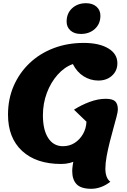

<svg xmlns="http://www.w3.org/2000/svg" viewBox="-20 -994 796 1199"><path d="M362 30Q206 30 118 -51.5Q30 -133 30 -278Q30 -376 65.5 -457.5Q101 -539 164.5 -599.5Q228 -660 314.5 -693Q401 -726 503 -726Q599 -726 656 -692Q713 -658 713 -599Q713 -552 679.5 -521.5Q646 -491 594 -491Q545 -491 502.5 -517.5Q460 -544 435 -594Q382 -575 339.5 -527Q297 -479 272.5 -413.5Q248 -348 248 -274Q248 -183 281 -132Q314 -81 373 -81Q414 -81 446 -101.5Q478 -122 498 -156.5Q518 -191 520 -234Q544 -234 557 -218.5Q570 -203 570 -171Q570 -115 542 -69.5Q514 -24 467 3Q420 30 362 30ZM550 185Q486 185 458.5 156.5Q431 128 431 74Q431 59 434.5 35Q438 11 444 -19L559 -189L520 -234L442 -309Q487 -338 539.5 -357.5Q592 -377 640 -377Q683 -377 699.5 -361Q716 -345 716 -310Q716 -297 708 -266Q700 -235 688.5 -194Q677 -153 665.5 -107.5Q654 -62 646 -18.5Q638 25 638 60Q638 87 645.5 108Q653 129 669 141Q641 163 610.5 174Q580 185 550 185ZM485 -782Q444 -782 420 -803.5Q396 -825 396 -859Q396 -911 430.5 -942.5Q465 -974 517 -974Q558 -974 582.5 -952.5Q607 -931 607 -896Q607 -845 572.5 -813.5Q538 -782 485 -782Z"/></svg>

Font: Lemonada
Style: Regular
Weight: 400
Designer: Mohamed Gaber (Arabic), Eduardo Tunni (Latin)
Foundry: Kief Type Foundry
Version: Version 4.005